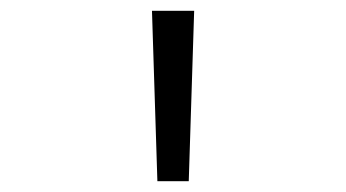

<svg xmlns="http://www.w3.org/2000/svg" viewBox="-20 -820 640 355"><path d="M271 -485 261 -800H339L329 -485Z"/></svg>

Font: Victor Mono Thin ExtraLight
Style: Regular
Weight: 250
Monospace: yes
Version: Version 1.561;gftools[0.9.30]